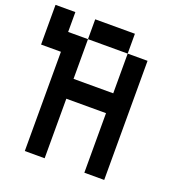

<svg xmlns="http://www.w3.org/2000/svg" viewBox="-139 -894 944 1010"><g transform="rotate(20 333.5 -389.0)"><path d="M444.4 -666.7H222.2V-777.8H444.4ZM111.1 -666.7H222.2V-444.4H444.4V-666.7H555.6V0H444.4V-333.3H222.2V0H111.1V-555.6H0V-777.8H111.1Z"/></g></svg>

Font: Pixeloid Mono
Style: Regular
Weight: 400
Monospace: yes
Designer: GGBotNet
Foundry: GGBotNet
Version: 0.5